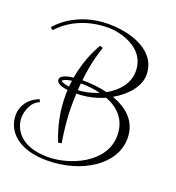

<svg xmlns="http://www.w3.org/2000/svg" viewBox="-143 -833 951 1035"><g transform="rotate(20 332.0 -315.5)"><path d="M285 -27C273 -102 266 -171 266 -233C266 -259 267 -283 268 -306C325 -306 379 -319 427 -340C497 -313 553 -261 553 -168C553 -11 366 68 240 68C77 68 34 -24 34 -83C34 -116 50 -177 99 -195L93 -210C36 -190 0 -142 0 -85C0 4 75 87 240 87C438 87 610 -20 610 -173C610 -268 547 -326 459 -357C537 -401 589 -467 589 -529C589 -670 431 -718 304 -718C115 -718 20 -601 16 -595L31 -583C32 -584 120 -699 310 -699C361 -699 528 -673 528 -527C528 -457 479 -403 418 -369C373 -380 324 -385 275 -385H274C287 -504 313 -571 318 -586L300 -592C300 -590 246 -510 225 -382C179 -377 151 -364 151 -345C151 -326 174 -313 217 -308C216 -297 216 -286 216 -275C216 -200 229 -115 266 -24ZM269 -326C270 -340 271 -353 272 -366H275C309 -366 348 -362 385 -353C345 -336 303 -327 269 -326ZM171 -344C171 -348 185 -358 222 -363C220 -352 219 -340 218 -328C184 -332 171 -340 171 -344Z"/></g></svg>

Font: Clicker Script
Style: Regular
Weight: 400
Designer: Astigmatic (AOETI)
Foundry: Astigmatic (AOETI)
Version: Version 1.000